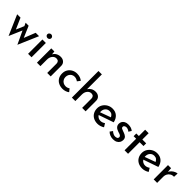

<svg xmlns="http://www.w3.org/2000/svg" viewBox="380 -2358 3965 3965"><g transform="rotate(45 2362.5 -376.0)"><path d="M353 -418 460 -169 559 -418H658L467 25L333 -260L210 25L18 -418H116L222 -177L297 -350L265 -418Z M755 -418H856V0H755ZM750 -568Q750 -591 768.5 -607Q787 -623 809 -623Q831 -623 849 -607Q867 -591 867 -568Q867 -543 849 -528Q831 -513 809 -513Q787 -513 768.5 -528Q750 -543 750 -568Z M1105 -418 1112 -340Q1133 -383 1177 -408.5Q1221 -434 1279 -434Q1338 -434 1376 -399.5Q1414 -365 1415 -309V0H1314V-274Q1313 -306 1295 -326.5Q1277 -347 1239 -348Q1186 -348 1150.5 -304Q1115 -260 1115 -191V0H1014V-418Z M1916 -39Q1888 -16 1848.5 -3Q1809 10 1769 10Q1701 10 1648.5 -17Q1596 -44 1567 -93Q1538 -142 1538 -209Q1538 -277 1569 -326Q1600 -375 1650.5 -401.5Q1701 -428 1759 -428Q1811 -428 1850.5 -414Q1890 -400 1919 -375L1869 -310Q1852 -324 1826 -335Q1800 -346 1768 -346Q1732 -346 1702.5 -328Q1673 -310 1656 -279Q1639 -248 1639 -209Q1639 -171 1656.5 -140Q1674 -109 1705.5 -91Q1737 -73 1777 -73Q1803 -73 1825.5 -81Q1848 -89 1865 -102Z M2034 0V-777H2133V-344Q2155 -383 2197.5 -408.5Q2240 -434 2299 -434Q2358 -434 2396 -399.5Q2434 -365 2435 -309V0H2334V-274Q2333 -306 2315 -326.5Q2297 -347 2259 -348Q2206 -348 2170.5 -303.5Q2135 -259 2135 -191V0Z M2790 10Q2718 10 2666 -18.5Q2614 -47 2586 -97.5Q2558 -148 2558 -212Q2558 -274 2589.5 -324.5Q2621 -375 2674 -405Q2727 -435 2792 -435Q2876 -435 2931.5 -386.5Q2987 -338 3006 -250L2679 -137Q2697 -108 2726.5 -92Q2756 -76 2792 -76Q2819 -76 2844 -85.5Q2869 -95 2891 -111L2937 -36Q2905 -15 2866.5 -2.5Q2828 10 2790 10ZM2659 -197 2892 -282Q2879 -311 2853.5 -333Q2828 -355 2785 -355Q2729 -355 2693.5 -316.5Q2658 -278 2658 -218Q2658 -207 2659 -197Z M3240 9Q3194 9 3152 -7.5Q3110 -24 3081 -55L3124 -113Q3150 -88 3178.5 -75Q3207 -62 3232 -62Q3261 -62 3283 -73.5Q3305 -85 3305 -112Q3305 -134 3290.5 -146Q3276 -158 3254 -166Q3232 -174 3207 -181Q3100 -216 3100 -304Q3100 -337 3116.5 -366.5Q3133 -396 3167 -414.5Q3201 -433 3251 -433Q3295 -433 3330 -422.5Q3365 -412 3395 -387L3356 -326Q3338 -344 3313.5 -353.5Q3289 -363 3269 -364Q3242 -364 3222 -351.5Q3202 -339 3202 -318Q3201 -290 3225 -277.5Q3249 -265 3280 -255Q3284 -254 3288.5 -252.5Q3293 -251 3298 -249Q3344 -234 3374.5 -208Q3405 -182 3405 -132Q3405 -94 3387 -62Q3369 -30 3332.5 -10.5Q3296 9 3240 9Z M3573 -601H3675V-417H3787V-338H3675V0H3573V-338H3499V-417H3573Z M4094 10Q4022 10 3970 -18.5Q3918 -47 3890 -97.5Q3862 -148 3862 -212Q3862 -274 3893.5 -324.5Q3925 -375 3978 -405Q4031 -435 4096 -435Q4180 -435 4235.5 -386.5Q4291 -338 4310 -250L3983 -137Q4001 -108 4030.5 -92Q4060 -76 4096 -76Q4123 -76 4148 -85.5Q4173 -95 4195 -111L4241 -36Q4209 -15 4170.5 -2.5Q4132 10 4094 10ZM3963 -197 4196 -282Q4183 -311 4157.5 -333Q4132 -355 4089 -355Q4033 -355 3997.5 -316.5Q3962 -278 3962 -218Q3962 -207 3963 -197Z M4513 -418 4521 -319Q4539 -355 4569 -381Q4599 -407 4631.5 -421Q4664 -435 4687 -435L4682 -335Q4635 -338 4599.5 -317Q4564 -296 4544 -261Q4524 -226 4524 -186V0H4423V-418Z"/></g></svg>

Font: Reem Kufi Ink
Style: Regular
Weight: 400
Designer: Khaled Hosny
Version: Version 1.7